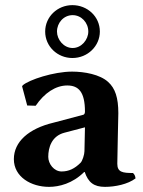

<svg xmlns="http://www.w3.org/2000/svg" viewBox="-20 -718 556 748"><path d="M437 -80C437 -109 441 -266 441 -277C441 -337 429 -374 401 -399C369 -428 309 -439 261 -439C189 -439 93 -407 69 -386L66 -382L86 -307L119 -306C153 -356 197 -385 242 -385C286 -385 311 -360 311 -283C311 -276 308 -272 305 -271L188 -240C92 -217 34 -166 34 -98C34 -29 101 10 171 10C210 10 263 -3 308 -48H310C324 -7 346 10 389 10C428 10 478 0 508 -23C507 -32 504 -39 498 -44C458 -44 437 -47 437 -80ZM156 -595C156 -537 204 -492 262 -492C322 -492 369 -539 369 -595C369 -654 320 -698 262 -698C204 -698 156 -653 156 -595ZM311 -222 309 -129C309 -116 301 -91 294 -84C271 -61 248 -50 220 -50C190 -50 168 -80 168 -107C168 -143 181 -188 231 -201ZM263 -659C297 -659 324 -630 324 -595C324 -564 298 -531 263 -531C228 -531 202 -564 202 -595C202 -629 228 -659 263 -659Z"/></svg>

Font: Libertinus Sans
Style: Bold
Weight: 700
Designer: Philipp H. Poll, Khaled Hosny
Foundry: Caleb Maclennan
Version: Version 7.050;RELEASE